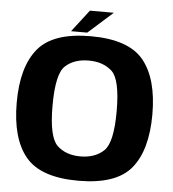

<svg xmlns="http://www.w3.org/2000/svg" viewBox="-55 -851 817 908"><g transform="rotate(5 353.0 -397.0)"><path d="M350 5.5Q529.5 5.5 600.8 -81Q672 -167.5 672 -337.5Q672 -507 600.8 -593.8Q529.5 -680.5 350 -680.5Q171 -680.5 99.5 -593.8Q28 -507 28 -337.5Q28 -167.5 99.5 -81Q171 5.5 350 5.5ZM350 -110Q281 -110 239.5 -149.2Q198 -188.5 198 -337.5Q198 -488.5 239.5 -526.8Q281 -565 350 -565Q419 -565 460.8 -526.8Q502.5 -488.5 502.5 -337.5Q502.5 -188.5 460.8 -149.2Q419 -110 350 -110ZM254.5 -696H331.5L448.5 -800.5H335Z"/></g></svg>

Font: Anybody UltraCondensed Thin
Style: Bold
Weight: 700
Version: Version 1.111